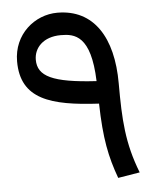

<svg xmlns="http://www.w3.org/2000/svg" viewBox="-49 -689 621 746"><g transform="rotate(-5 261.0 -316.0)"><path d="M30 -471C30 -323 145 -290 333 -280C336 -143 351 -71 382 14L467 0C421 -118 416 -209 416 -352C416 -531 344 -646 202 -646C114 -646 30 -577 30 -471ZM208 -558C262 -558 325 -547 331 -368C159 -378 103 -407 103 -471C103 -517 139 -558 208 -558Z"/></g></svg>

Font: FiraGO Unicode
Style: Regular
Weight: 400
Designer: bBox Type
Foundry: bBox Type GmbH
Version: Version 1.001;PS 001.001;hotconv 1.0.88;makeotf.lib2.5.64775